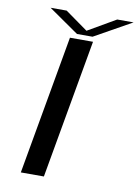

<svg xmlns="http://www.w3.org/2000/svg" viewBox="-89 -859 662 918"><g transform="rotate(10 242.0 -400.0)"><path d="M77.5 0 197 -675H309L189.5 0ZM227 -698.5 81 -800H159L269 -721.5L404.5 -800H484L302.5 -698.5Z"/></g></svg>

Font: Anybody UltraExpanded Regular
Style: Italic
Weight: 400
Width: 9
Italic angle: -10°
Designer: Tyler Finck
Foundry: Etcetera Type Company
Version: Version 1.010; ttfautohint (v1.8.3) -l 8 -r 50 -G 200 -x 14 